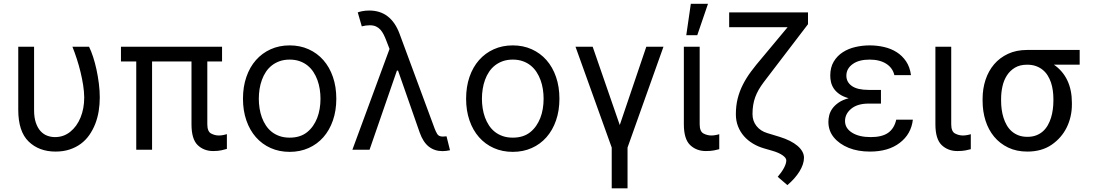

<svg xmlns="http://www.w3.org/2000/svg" viewBox="-20 -793 5797 1017"><path d="M76.7 -545.5H160.5V-210.2Q160.5 -170.5 169.9 -142.9Q179.3 -115.4 194.8 -98.5Q210.2 -81.7 230.1 -74.2Q250 -66.8 271.3 -66.8Q317.1 -66.8 351.9 -94.8Q369.3 -108.7 383.2 -127.8Q397 -147 406.6 -170.5Q416.2 -193.9 421.2 -220.7Q426.1 -247.5 426.1 -277Q425.8 -307.2 420.5 -341.6Q415.1 -376.1 406.6 -411.2Q398.1 -446.4 386.9 -480.8Q375.7 -515.3 363.6 -545.5H451.7Q462.7 -523.4 473 -492Q483.3 -460.6 491.1 -424.5Q498.9 -388.5 503.7 -350.3Q508.5 -312.1 508.5 -277Q508.5 -239.7 502.7 -204Q496.8 -168.3 484.4 -136.5Q471.9 -104.8 453.1 -77.8Q434.3 -50.8 408.2 -31.4Q382.1 -12.1 348.7 -1.1Q315.3 9.9 274.1 9.9Q186.8 9.9 131.7 -43.3Q76.7 -96.6 76.7 -211.6Z M620.7 -467.3V-545.5H1156.2V-467.3H1078.1V-134.9Q1078.1 -96.6 1098 -85.9Q1117.9 -75.3 1139.2 -75.3Q1150.9 -75.3 1163.2 -77.8Q1175.4 -80.3 1181.8 -82.4V-4.3Q1171.2 -1.1 1153.1 3Q1134.9 7.1 1109.4 7.1Q1059.7 7.1 1027 -24.5Q994.3 -56.1 994.3 -134.9V-467.3H785.5V0H701.7V-467.3Z M1514.2 -552.6Q1569.2 -552.6 1614.7 -532.1Q1660.2 -511.7 1692.8 -474.6Q1725.5 -437.5 1743.4 -385.5Q1761.4 -333.5 1761.4 -269.9Q1761.4 -207 1743.4 -155.2Q1725.5 -103.3 1692.8 -66.2Q1660.2 -29.1 1614.7 -8.9Q1569.2 11.4 1514.2 11.4Q1459.2 11.4 1413.7 -8.9Q1368.3 -29.1 1335.6 -66.2Q1302.9 -103.3 1285 -155.2Q1267 -207 1267 -269.9Q1267 -333.5 1285 -385.5Q1302.9 -437.5 1335.6 -474.6Q1368.3 -511.7 1413.7 -532.1Q1459.2 -552.6 1514.2 -552.6ZM1350.9 -269.9Q1350.9 -244.7 1354.8 -219.5Q1358.7 -194.2 1367 -171.3Q1375.4 -148.4 1388.3 -128.7Q1401.3 -109 1419.4 -94.6Q1437.5 -80.3 1461.1 -72.1Q1484.7 -63.9 1514.2 -63.9Q1570.3 -63.9 1606.5 -92.7Q1624.6 -107.2 1638 -126.4Q1651.3 -145.6 1660.2 -168.3Q1669 -191.1 1673.3 -216.8Q1677.6 -242.5 1677.6 -269.9Q1677.6 -295.5 1673.7 -320.7Q1669.7 -345.9 1661.4 -368.8Q1653.1 -391.7 1640.1 -411.6Q1627.1 -431.5 1609 -446Q1590.9 -460.6 1567.3 -468.9Q1543.7 -477.3 1514.2 -477.3Q1485.1 -477.3 1461.8 -469.1Q1438.6 -460.9 1420.3 -446.7Q1402 -432.5 1388.8 -412.8Q1375.7 -393.1 1367.4 -370.2Q1359 -347.3 1354.9 -321.7Q1350.9 -296.2 1350.9 -269.9Z M2043.3 -533.7 2025.6 -579.5Q2019.2 -596.2 2011.9 -610.6Q2004.6 -625 1994.9 -635.8Q1985.1 -646.7 1971.6 -652.9Q1958.1 -659.1 1938.9 -659.1Q1917.6 -659.1 1896.3 -653.4L1875 -727.3Q1881.4 -730.1 1898.1 -733.7Q1914.8 -737.2 1936.1 -737.2Q2050.8 -737.2 2096.6 -613.6L2282.7 -110.8Q2285.5 -103.7 2288.7 -96.9Q2291.9 -90.2 2295.8 -83.5Q2304 -69.6 2325.3 -69.6Q2329.5 -69.6 2335.8 -70.3Q2342 -71 2345.2 -71L2363.6 2.8Q2353.7 5 2343.9 6.2Q2334.2 7.5 2323.9 7.5Q2282 7.5 2251.6 -16.2Q2221.2 -39.8 2203.1 -90.9L2088.4 -419H2082.4L1937.5 0H1846.6Z M2696 -552.6Q2751.1 -552.6 2796.5 -532.1Q2842 -511.7 2874.6 -474.6Q2907.3 -437.5 2925.2 -385.5Q2943.2 -333.5 2943.2 -269.9Q2943.2 -207 2925.2 -155.2Q2907.3 -103.3 2874.6 -66.2Q2842 -29.1 2796.5 -8.9Q2751.1 11.4 2696 11.4Q2641 11.4 2595.5 -8.9Q2550.1 -29.1 2517.4 -66.2Q2484.7 -103.3 2466.8 -155.2Q2448.9 -207 2448.9 -269.9Q2448.9 -333.5 2466.8 -385.5Q2484.7 -437.5 2517.4 -474.6Q2550.1 -511.7 2595.5 -532.1Q2641 -552.6 2696 -552.6ZM2532.7 -269.9Q2532.7 -244.7 2536.6 -219.5Q2540.5 -194.2 2548.8 -171.3Q2557.2 -148.4 2570.1 -128.7Q2583.1 -109 2601.2 -94.6Q2619.3 -80.3 2642.9 -72.1Q2666.5 -63.9 2696 -63.9Q2752.1 -63.9 2788.4 -92.7Q2806.5 -107.2 2819.8 -126.4Q2833.1 -145.6 2842 -168.3Q2850.9 -191.1 2855.1 -216.8Q2859.4 -242.5 2859.4 -269.9Q2859.4 -295.5 2855.5 -320.7Q2851.6 -345.9 2843.2 -368.8Q2834.9 -391.7 2821.9 -411.6Q2808.9 -431.5 2790.8 -446Q2772.7 -460.6 2749.1 -468.9Q2725.5 -477.3 2696 -477.3Q2666.9 -477.3 2643.6 -469.1Q2620.4 -460.9 2602.1 -446.7Q2583.8 -432.5 2570.7 -412.8Q2557.5 -393.1 2549.2 -370.2Q2540.8 -347.3 2536.8 -321.7Q2532.7 -296.2 2532.7 -269.9Z M3028.4 -545.5H3119.3L3262.8 -130.7L3403.4 -545.5H3494.3L3304 -11.4V204.5H3220.2V-11.4Z M3602.3 -545.5H3686.1V-134.9Q3686.1 -96.6 3706.3 -85.9Q3726.2 -75.3 3748.6 -75.3Q3753.9 -75.3 3759.9 -76Q3766 -76.7 3771.8 -77.8Q3777.7 -78.8 3782.5 -80.1Q3787.3 -81.3 3789.8 -82.4V-2.8Q3779.1 0.4 3761.7 3.7Q3744.3 7.1 3718.8 7.1Q3669 7.1 3635.7 -24.5Q3602.3 -56.5 3602.3 -134.9ZM3615.1 -606.5 3639.2 -772.7H3730.1L3673.3 -606.5Z M4259.9 -727.3V-664.8L4093.8 -447.4Q4054.3 -396 4025.6 -358Q4010.3 -337.7 3999.1 -318.4Q3987.9 -299 3980.5 -278.8Q3973 -258.5 3969.5 -236.5Q3965.9 -214.5 3965.9 -188.9Q3965.9 -152.3 3986.9 -125.7Q4007.8 -99.1 4044 -88.1L4109.4 -68.2Q4139.6 -58.9 4163.5 -46.9Q4187.5 -34.8 4204.2 -20.6Q4220.9 -6.4 4229.8 9.6Q4238.6 25.6 4238.6 42.6Q4238.6 59.7 4232.4 78.1Q4226.2 96.6 4214.7 115.2Q4203.1 133.9 4187 152.2Q4170.8 170.5 4150.6 187.5L4099.4 143.5Q4120.7 119 4132.8 96.1Q4144.9 73.2 4144.9 56.8Q4144.9 43.3 4125.2 29.5Q4105.5 15.6 4071 5.7L4027 -7.1Q3995 -16.3 3967.9 -32.7Q3940.7 -49 3920.6 -71.9Q3900.6 -94.8 3889.2 -123.9Q3877.8 -153.1 3877.8 -187.5Q3877.8 -233 3887.4 -271.1Q3897 -309.3 3915 -344.8Q3932.9 -380.3 3958.8 -415Q3984.7 -449.6 4017 -487.2L4152 -649.1H3842.3V-727.3Z M4475.1 -272.7Q4445 -281.2 4426 -294.7Q4407 -308.2 4396.3 -324.4Q4385.7 -340.6 4381.7 -358.1Q4377.8 -375.7 4377.8 -392Q4377.8 -436.1 4396.1 -466.6Q4414.4 -497.2 4444.1 -516.3Q4473.7 -535.5 4511 -544Q4548.3 -552.6 4586.6 -552.6Q4626.1 -552.6 4663 -544Q4699.9 -535.5 4729.6 -516.7Q4759.2 -497.9 4779.5 -467.9Q4799.7 -437.9 4805.4 -394.9H4717.3Q4713.1 -413.7 4702.4 -428.8Q4691.8 -443.9 4675.2 -454.7Q4658.7 -465.6 4636.5 -471.4Q4614.3 -477.3 4586.6 -477.3Q4558.2 -477.3 4536 -471.6Q4513.8 -465.9 4496.8 -453.8Q4463.1 -429.7 4463.1 -392Q4463.1 -358 4492.4 -337.4Q4521.7 -316.8 4581 -316.8H4646.3V-244.3H4581Q4522.7 -244.3 4489.7 -217.7Q4456 -190.3 4456 -152Q4456 -113.6 4493.3 -90.2Q4530.5 -66.8 4592.3 -66.8Q4652 -66.8 4684.3 -89.5Q4716.6 -112.2 4727.3 -159.1H4815.3Q4806.5 -82.4 4745.7 -36.2Q4685.7 9.9 4588.1 9.9Q4524.1 9.9 4475.1 -9.9Q4425.1 -30.5 4396.5 -65.5Q4367.9 -100.5 4367.9 -147.7Q4367.9 -164.1 4372.3 -182.4Q4376.8 -200.6 4388.8 -217.7Q4400.9 -234.7 4421.7 -249.3Q4442.5 -263.8 4475.1 -272.7Z M5018.5 -545.5V-134.9Q5018.5 -96.6 5038.7 -85.9Q5058.6 -75.3 5081 -75.3Q5086.3 -75.3 5092.3 -76Q5098.4 -76.7 5104.2 -77.8Q5110.1 -78.8 5114.9 -80.1Q5119.7 -81.3 5122.2 -82.4V-2.8Q5111.5 0.4 5094.1 3.7Q5076.7 7.1 5051.1 7.1Q5001.4 7.1 4968 -24.5Q4934.7 -56.5 4934.7 -134.9V-545.5Z M5184.7 -269.9Q5184.7 -322.8 5200.1 -369.9Q5215.6 -416.9 5245.4 -452.1Q5275.2 -487.2 5319.2 -507.8Q5363.3 -528.4 5420.5 -528.4H5698.9V-450.3H5562.5Q5609.4 -418 5633.5 -367.2Q5657.7 -316.4 5657.7 -248.6V-238.6Q5657.7 -206.7 5650.7 -176.1Q5643.8 -145.6 5630.3 -118.1Q5616.8 -90.6 5596.4 -67.1Q5576 -43.7 5549.4 -25.6Q5496.8 9.9 5421.9 9.9Q5364.3 9.9 5320.1 -11.4Q5275.9 -32.7 5245.7 -69.1Q5215.6 -105.5 5200.1 -154.3Q5184.7 -203.1 5184.7 -258.5ZM5282.7 -269.9V-258.5Q5282.7 -236.5 5285.7 -213.8Q5288.7 -191.1 5295.3 -169.9Q5301.8 -148.8 5312.5 -130.1Q5323.2 -111.5 5338.6 -97.8Q5354 -84.2 5374.6 -76.2Q5395.2 -68.2 5421.9 -68.2Q5448.2 -68.2 5468.6 -76Q5489 -83.8 5504.3 -97.5Q5519.5 -111.2 5530 -129.6Q5540.5 -148.1 5547.1 -169.2Q5553.6 -190.3 5556.6 -213.2Q5559.7 -236.2 5559.7 -258.5V-269.9Q5559.7 -291.9 5556.6 -313.9Q5553.6 -335.9 5546.9 -356Q5540.1 -376.1 5529.3 -393.3Q5518.5 -410.5 5503 -423.1Q5487.6 -435.7 5467.2 -443Q5446.7 -450.3 5420.5 -450.3Q5382.5 -450.3 5356.2 -434.7Q5329.9 -419 5313.6 -393.6Q5297.2 -368.3 5290 -335.9Q5282.7 -303.6 5282.7 -269.9Z"/></svg>

Font: Inter P
Style: Regular
Weight: 400
Designer: Rasmus Andersson
Foundry: rsms
Version: Version 3.018;git-588b23468